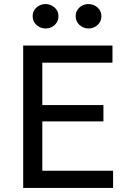

<svg xmlns="http://www.w3.org/2000/svg" viewBox="-20 -924 645 944"><path d="M94 0V-700H533V-616H188V-407.5H488.5V-327H188V-84.5H536V0ZM204 -784Q178.5 -784 159.5 -801.2Q140.5 -818.5 140.5 -844.5Q140.5 -861.5 149.2 -875Q158 -888.5 172.5 -896.2Q187 -904 204 -904Q229 -904 248.2 -887.2Q267.5 -870.5 267.5 -844.5Q267.5 -827 258.8 -813.2Q250 -799.5 235.5 -791.8Q221 -784 204 -784ZM415.5 -784Q390 -784 371 -801.2Q352 -818.5 352 -844.5Q352 -861.5 360.5 -875Q369 -888.5 383.5 -896.2Q398 -904 415.5 -904Q440.5 -904 459.5 -887.2Q478.5 -870.5 478.5 -844.5Q478.5 -827 469.8 -813.2Q461 -799.5 446.5 -791.8Q432 -784 415.5 -784Z"/></svg>

Font: Geologica Cursive Light
Style: Regular
Weight: 300
Designer: Sindre Bremnes, Frode Helland
Foundry: Monokrom Skriftforlag AS
Version: Version 1.010;gftools[0.9.28]